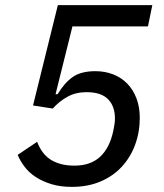

<svg xmlns="http://www.w3.org/2000/svg" viewBox="-20 -718 640 750"><path d="M558 -615H263L197 -350H205Q232 -395 264.5 -417.5Q297 -440 353 -440Q390 -440 422 -427.5Q454 -415 477 -391.5Q500 -368 513 -334Q526 -300 526 -258Q526 -202 508 -153Q490 -104 456 -67Q422 -30 372.5 -9Q323 12 261 12Q216 12 181.5 1.5Q147 -9 120.5 -26Q94 -43 76.5 -66Q59 -89 49 -113L125 -164Q133 -143 145 -126Q157 -109 174 -97Q191 -85 215 -78Q239 -71 271 -71Q334 -71 371.5 -106Q409 -141 423 -209Q425 -220 427 -231.5Q429 -243 429 -255Q429 -303 402 -330.5Q375 -358 318 -358Q276 -358 243.5 -340Q211 -322 186 -294L109 -306L206 -698H575Z"/></svg>

Font: IBM Plex Sans Text
Style: Italic
Weight: 450
Italic angle: -11°
Designer: Mike Abbink, Paul van der Laan, Pieter van Rosmalen
Foundry: Bold Monday
Version: Version 3.005